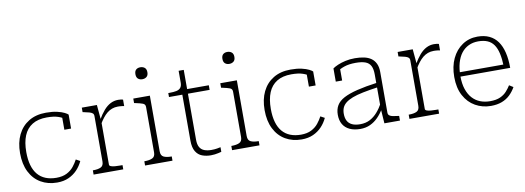

<svg xmlns="http://www.w3.org/2000/svg" viewBox="-61 -1138 4150 1517"><g transform="rotate(-10 2014.5 -379.5)"><path d="M298 -26Q348 -26 382 -43.5Q416 -61 437.5 -88Q459 -115 473 -142L506 -124Q488 -85 459 -54.5Q430 -24 390 -6Q350 12 298 12Q224 12 167.5 -21Q111 -54 79.5 -116.5Q48 -179 48 -267Q48 -352 78.5 -414.5Q109 -477 166.5 -512Q224 -547 305 -547Q357 -547 393.5 -538.5Q430 -530 451.5 -519Q473 -508 479 -501V-389H425V-497Q435 -495 441.5 -491Q448 -487 451 -483Q454 -479 454 -475Q454 -471 450 -469Q431 -485 396 -497Q361 -509 305 -509Q234 -509 188 -480.5Q142 -452 120 -398.5Q98 -345 98 -267Q98 -207 111 -161.5Q124 -116 149.5 -86Q175 -56 212.5 -41Q250 -26 298 -26Z M923 -543V-491Q914 -493 905.5 -494Q897 -495 888.5 -495.5Q880 -496 873 -496Q847 -496 825.5 -488Q804 -480 785.5 -465Q767 -450 750 -428Q733 -406 717 -378L716 -414Q742 -459 767.5 -488.5Q793 -518 822 -533Q851 -548 884 -548Q896 -548 907.5 -546.5Q919 -545 923 -543ZM591 0V-34H594Q633 -34 655.5 -45Q678 -56 678 -90V-454Q678 -469 669.5 -476.5Q661 -484 644 -489Q627 -494 601 -499L591 -501V-537H712L723 -415L724 -416V-56Q724 -47 737 -42Q750 -37 770 -35.5Q790 -34 810 -34H829V0Z M1101 -675Q1081 -675 1067.5 -686.5Q1054 -698 1054 -723Q1054 -748 1067 -759.5Q1080 -771 1101 -771Q1122 -771 1136 -759.5Q1150 -748 1150 -723Q1150 -698 1136 -686.5Q1122 -675 1101 -675ZM1137 -537V-90Q1137 -56 1159.5 -45Q1182 -34 1221 -34H1224V0H1004V-34H1007Q1046 -34 1069 -45Q1092 -56 1092 -90V-454Q1092 -476 1072.5 -483.5Q1053 -491 1014 -499L1004 -501V-537Z M1284 -500V-532H1294Q1327 -532 1349 -536.5Q1371 -541 1383 -555Q1395 -569 1395 -597L1420 -537H1610V-500ZM1436 -131Q1436 -92 1449 -70Q1462 -48 1486 -39Q1510 -30 1542 -30Q1567 -30 1587.5 -33.5Q1608 -37 1616 -39V-2Q1605 1 1591.5 4Q1578 7 1562.5 9Q1547 11 1531 11Q1493 11 1461 -1Q1429 -13 1410 -44.5Q1391 -76 1391 -131V-522L1395 -531V-691H1436Z M1799 -675Q1779 -675 1765.5 -686.5Q1752 -698 1752 -723Q1752 -748 1765 -759.5Q1778 -771 1799 -771Q1820 -771 1834 -759.5Q1848 -748 1848 -723Q1848 -698 1834 -686.5Q1820 -675 1799 -675ZM1835 -537V-90Q1835 -56 1857.5 -45Q1880 -34 1919 -34H1922V0H1702V-34H1705Q1744 -34 1767 -45Q1790 -56 1790 -90V-454Q1790 -476 1770.5 -483.5Q1751 -491 1712 -499L1702 -501V-537Z M2260 -26Q2310 -26 2344 -43.5Q2378 -61 2399.5 -88Q2421 -115 2435 -142L2468 -124Q2450 -85 2421 -54.5Q2392 -24 2352 -6Q2312 12 2260 12Q2186 12 2129.5 -21Q2073 -54 2041.5 -116.5Q2010 -179 2010 -267Q2010 -352 2040.5 -414.5Q2071 -477 2128.5 -512Q2186 -547 2267 -547Q2319 -547 2355.5 -538.5Q2392 -530 2413.5 -519Q2435 -508 2441 -501V-389H2387V-497Q2397 -495 2403.5 -491Q2410 -487 2413 -483Q2416 -479 2416 -475Q2416 -471 2412 -469Q2393 -485 2358 -497Q2323 -509 2267 -509Q2196 -509 2150 -480.5Q2104 -452 2082 -398.5Q2060 -345 2060 -267Q2060 -207 2073 -161.5Q2086 -116 2111.5 -86Q2137 -56 2174.5 -41Q2212 -26 2260 -26Z M2923 -326V-290Q2853 -280 2801 -269.5Q2749 -259 2714.5 -245.5Q2680 -232 2659.5 -215.5Q2639 -199 2630 -178Q2621 -157 2621 -130Q2621 -96 2633 -73Q2645 -50 2670.5 -38Q2696 -26 2735 -26Q2780 -26 2814 -44Q2848 -62 2875 -93Q2902 -124 2923 -163V-116Q2901 -79 2873 -50.5Q2845 -22 2809.5 -5.5Q2774 11 2730 11Q2681 11 2645.5 -5.5Q2610 -22 2591.5 -53.5Q2573 -85 2573 -130Q2573 -173 2591.5 -204.5Q2610 -236 2651.5 -258Q2693 -280 2760 -296.5Q2827 -313 2923 -326ZM2924 0 2916 -119V-122V-393Q2916 -437 2903 -462.5Q2890 -488 2861 -499Q2832 -510 2783 -510Q2729 -510 2691 -497Q2653 -484 2630 -466Q2627 -471 2627.5 -476.5Q2628 -482 2631.5 -487.5Q2635 -493 2641 -496.5Q2647 -500 2654 -499V-391H2603V-497Q2618 -508 2644.5 -519.5Q2671 -531 2706.5 -539Q2742 -547 2783 -547Q2823 -547 2856 -540Q2889 -533 2912.5 -516.5Q2936 -500 2949 -472.5Q2962 -445 2962 -405V-79Q2962 -64 2972 -56Q2982 -48 3000 -44.5Q3018 -41 3044 -38L3049 -37V0Z M3457 -543V-491Q3448 -493 3439.5 -494Q3431 -495 3422.5 -495.5Q3414 -496 3407 -496Q3381 -496 3359.5 -488Q3338 -480 3319.5 -465Q3301 -450 3284 -428Q3267 -406 3251 -378L3250 -414Q3276 -459 3301.5 -488.5Q3327 -518 3356 -533Q3385 -548 3418 -548Q3430 -548 3441.5 -546.5Q3453 -545 3457 -543ZM3125 0V-34H3128Q3167 -34 3189.5 -45Q3212 -56 3212 -90V-454Q3212 -469 3203.5 -476.5Q3195 -484 3178 -489Q3161 -494 3135 -499L3125 -501V-537H3246L3257 -415L3258 -416V-56Q3258 -47 3271 -42Q3284 -37 3304 -35.5Q3324 -34 3344 -34H3363V0Z M3580 -263Q3580 -202 3595 -157.5Q3610 -113 3636.5 -84Q3663 -55 3699 -41Q3735 -27 3778 -27Q3827 -27 3859 -41.5Q3891 -56 3911.5 -79Q3932 -102 3946 -125L3978 -105Q3959 -71 3931.5 -44.5Q3904 -18 3866 -3.5Q3828 11 3778 11Q3710 11 3653.5 -21Q3597 -53 3564 -114.5Q3531 -176 3531 -264Q3531 -348 3561 -411.5Q3591 -475 3644.5 -511Q3698 -547 3766 -547Q3821 -547 3861 -528Q3901 -509 3927 -472.5Q3953 -436 3966 -382.5Q3979 -329 3979 -259H3563V-294H3947L3931 -279Q3929 -341 3919 -384.5Q3909 -428 3889.5 -455.5Q3870 -483 3839.5 -496Q3809 -509 3766 -509Q3723 -509 3688.5 -492.5Q3654 -476 3630 -445Q3606 -414 3593 -368Q3580 -322 3580 -263Z"/></g></svg>

Font: Roboto Serif Thin
Style: Regular
Weight: 250
Designer: Greg Gazdowicz
Foundry: Commercial Type
Version: Version 1.004